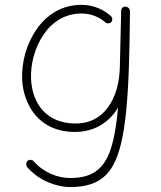

<svg xmlns="http://www.w3.org/2000/svg" viewBox="-20 -526 654 779"><path d="M286.6 -24.9C168 -24.9 110.8 -106.4 106 -205.1C103.5 -266.1 120.6 -331.5 155.8 -384.3C190.9 -436.5 243.7 -471.2 310.5 -471.2C352.1 -471.2 384.8 -454.6 404.8 -437.5C410.6 -430.2 422.9 -429.2 430.2 -435.1C437.5 -441.4 437 -453.6 430.7 -460C402.8 -485.8 361.3 -506.3 310.1 -506.3C231.4 -506.3 169.9 -466.8 128.9 -407.7C87.4 -348.6 67.4 -274.4 69.8 -205.6C71.3 -167 80.6 -131.8 97.2 -99.1C130.4 -33.7 192.4 9.3 283.7 9.3C363.3 9.3 422.4 -28.8 459 -89.4C452.6 -15.6 441.9 42 427.7 83.5C398.4 166.5 347.7 196.3 263.7 196.3C214.4 196.3 156.2 173.8 116.7 128.4C110.8 121.1 98.6 120.6 91.3 127C85 133.3 84.5 145.5 90.8 152.8C114.7 179.2 142.1 199.2 173.8 212.9C205.6 226.1 235.8 232.9 264.6 232.9C348.1 232.9 403.3 208 439 144.5C492.2 48.3 504.4 -140.6 507.3 -477.5V-479V-482.9C507.3 -483.4 507.3 -483.9 506.8 -484.4C505.9 -488.8 503.9 -492.2 500.5 -494.6C497.6 -497.1 494.1 -498.5 490.7 -499C489.3 -499.5 487.3 -499.5 485.8 -499C481 -498.5 477.1 -496.1 474.6 -491.7C473.1 -489.3 472.2 -486.8 471.7 -483.9L466.3 -255.9C464.8 -187 448.2 -131.3 417 -88.9C385.3 -46.4 341.8 -24.9 286.6 -24.9Z"/></svg>

Font: Mikhak ExtraLight
Style: Regular
Weight: 200
Designer: Amin Abedi
Version: Version 3.2